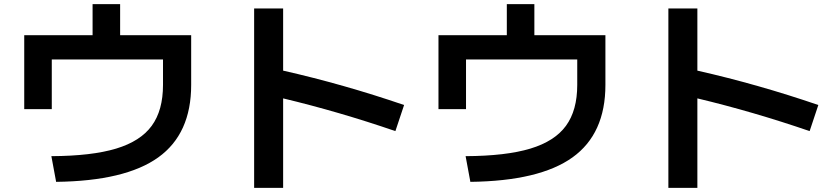

<svg xmlns="http://www.w3.org/2000/svg" viewBox="-20 -834 4040 927"><path d="M767 -424V-547H230V-307H97V-664H427V-814H560V-664H903V-424Q903 -188 744 -74Q585 40 251 44L228 -80Q423 -81 540.5 -116.5Q658 -152 712.5 -226.5Q767 -301 767 -424Z M1347 -359V73H1207V-793H1347V-493Q1639 -427 1931 -327L1889 -201Q1615 -295 1347 -359Z M2767 -424V-547H2230V-307H2097V-664H2427V-814H2560V-664H2903V-424Q2903 -188 2744 -74Q2585 40 2251 44L2228 -80Q2423 -81 2540.5 -116.5Q2658 -152 2712.5 -226.5Q2767 -301 2767 -424Z M3347 -359V73H3207V-793H3347V-493Q3639 -427 3931 -327L3889 -201Q3615 -295 3347 -359Z"/></svg>

Font: Enso
Style: Bold
Weight: 700
Designer: Coji Morishita
Foundry: UNDERFOREST DESIGN
Version: Version 1.000